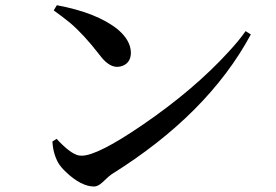

<svg xmlns="http://www.w3.org/2000/svg" viewBox="-20 -715 1040 724"><path d="M182.6 -675.8 194.3 -695.3Q346.7 -667 424.8 -603.5Q472.7 -562.5 473.6 -516.6Q473.6 -479.5 442.4 -466.8Q432.6 -462.9 421.9 -462.9Q392.6 -462.9 363.3 -498Q357.4 -504.9 352.5 -511.7Q294.9 -585.9 244.1 -628.9Q217.8 -650.4 182.6 -675.8ZM288.1 -127.9Q347.7 -127.9 517.6 -244.1Q711.9 -377 842.8 -520.5Q880.9 -561.5 906.2 -597.7L925.8 -585Q763.7 -284.2 400.4 -57.6Q392.6 -52.7 367.2 -28.3Q349.6 -11.7 335 -11.7Q286.1 -11.7 228.5 -66.4Q209 -85 199.2 -101.6Q179.7 -137.7 177.7 -181.6L193.4 -191.4Q245.1 -135.7 276.4 -128.9Q283.2 -127.9 288.1 -127.9Z"/></svg>

Font: GenYoMin JP SemiBold
Style: Regular
Weight: 600
Version: Version 1.001;PS 1;hotconv 16.6.51;makeotf.lib2.5.65220 DEVE